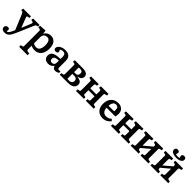

<svg xmlns="http://www.w3.org/2000/svg" viewBox="445 -2608 4699 4699"><g transform="rotate(45 2794.5 -259.0)"><path d="M111.8 229Q57.6 229 30.8 204.8Q3.9 180.7 3.9 147Q3.9 114.3 25.1 92.5Q46.4 70.8 79.1 70.8Q133.3 70.8 134.8 115.2Q134.8 134.8 128.9 168.9Q162.1 167 184.1 140.4Q206.1 113.8 232.9 53.2L256.8 -1L92.8 -396Q91.8 -397.9 90.3 -401.4Q79.6 -425.3 72.5 -433.3Q65.4 -441.4 46.9 -445.8L13.2 -454.1L22.9 -511.2H292V-457L244.1 -450.2Q224.1 -447.3 220 -436.3Q215.8 -425.3 225.1 -398.9L320.8 -151.9H326.2L423.8 -392.1Q433.1 -417 428.2 -429.4Q423.3 -441.9 401.9 -446.8L356.9 -457L367.2 -511.2H587.9V-456.1L550.8 -448.2Q533.7 -444.8 526.6 -436Q519.5 -427.2 506.8 -398.4Q505.9 -396.5 505.1 -395Q504.4 -393.6 503.9 -392.1L319.8 34.2Q298.3 84.5 280.3 116.5Q262.2 148.4 237.8 176Q213.4 203.6 182.6 216.3Q151.9 229 111.8 229Z M613.8 219.2V162.1L658.2 153.8Q674.8 150.9 680.9 141.4Q687 131.8 687 111.8V-383.8Q687 -417 680.9 -428.7Q674.8 -440.4 649.9 -443.8L604 -451.2L611.8 -506.8L781.2 -518.1L793 -511.2L799.8 -424.8H803.2Q863.8 -524.9 975.1 -524.9Q1065.9 -524.9 1118.9 -460Q1171.9 -395 1171.9 -273.9Q1171.9 -136.2 1108.6 -61Q1045.4 14.2 939 14.2Q860.4 14.2 811 -17.1V106.9Q811 130.9 818.6 140.6Q826.2 150.4 844.2 152.8L904.8 163.1V219.2ZM914.1 -64.9Q978.5 -64.9 1009.8 -116.5Q1041 -168 1041 -259.8Q1041 -348.6 1014.2 -392.3Q987.3 -436 929.2 -436Q906.7 -436 887.2 -429.7Q867.7 -423.3 849.9 -409.2Q832 -395 821.5 -367.9Q811 -340.8 811 -303.2V-98.1Q828.6 -83.5 857.2 -74.2Q885.7 -64.9 914.1 -64.9Z M1405.8 14.2Q1376 14.2 1350.1 6.1Q1324.2 -2 1303 -18.1Q1281.7 -34.2 1269.3 -61.8Q1256.8 -89.4 1256.8 -125Q1256.8 -252 1426.8 -276.9Q1491.2 -284.7 1540 -287.1V-359.9Q1540 -415 1518.8 -439Q1497.6 -462.9 1452.6 -462.9Q1399.4 -462.9 1366.7 -436Q1391.6 -392.6 1391.6 -379.9Q1391.6 -359.9 1375 -344.5Q1358.4 -329.1 1324.7 -329.1Q1292.5 -329.1 1276.6 -345.5Q1260.7 -361.8 1260.7 -389.2Q1260.7 -424.8 1289.8 -456.3Q1318.8 -487.8 1366.9 -506.3Q1415 -524.9 1468.8 -524.9Q1513.7 -524.9 1547.4 -515.9Q1581.1 -506.8 1608.4 -485.8Q1635.7 -464.8 1649.9 -426.8Q1664.1 -388.7 1664.1 -334V-108.9Q1664.1 -77.1 1682.9 -68.1Q1701.7 -59.1 1749 -71.8L1760.7 -26.9Q1739.3 -7.8 1710.7 3.2Q1682.1 14.2 1653.8 14.2Q1613.8 14.2 1588.9 -7.6Q1564 -29.3 1556.6 -67.9Q1504.9 14.2 1405.8 14.2ZM1455.1 -67.9Q1489.7 -67.9 1514.9 -89.8Q1540 -111.8 1540 -159.2V-228Q1497.1 -228 1459 -220.2Q1421.9 -213.9 1403.3 -192.4Q1384.8 -170.9 1384.8 -139.2Q1384.8 -104 1404.1 -85.9Q1423.3 -67.9 1455.1 -67.9Z M1799.8 0V-55.2L1849.6 -64Q1868.2 -66.9 1873.3 -76.4Q1878.4 -85.9 1878.4 -109.9V-409.2Q1878.4 -427.7 1873 -434.8Q1867.7 -441.9 1851.6 -445.8L1801.8 -457L1810.5 -511.2H2084.5Q2170.4 -511.2 2217.5 -481.9Q2264.6 -452.6 2264.6 -391.1Q2264.6 -346.2 2231.7 -314.2Q2198.7 -282.2 2134.8 -271L2136.7 -268.1Q2171.4 -265.6 2197.5 -259.3Q2223.6 -252.9 2246.6 -240Q2269.5 -227.1 2281.5 -203.9Q2293.5 -180.7 2293.5 -147.9Q2293.5 -81.5 2241.7 -40.8Q2189.9 0 2077.6 0ZM2002.4 -292H2051.8Q2096.7 -292 2116.7 -316.2Q2136.7 -340.3 2136.7 -378.9Q2136.7 -418.5 2115.2 -436.3Q2093.8 -454.1 2049.8 -454.1Q2030.8 -454.1 2002.4 -452.1ZM2066.4 -58.1Q2110.8 -58.1 2138.2 -81.1Q2165.5 -104 2165.5 -149.9Q2165.5 -185.1 2142.8 -208.5Q2120.1 -231.9 2073.7 -231.9H2002.4V-61Q2032.2 -58.1 2066.4 -58.1Z M2361.3 0V-55.2L2411.1 -64Q2429.7 -66.9 2434.8 -76.4Q2439.9 -85.9 2439.9 -109.9V-402.8Q2439.9 -425.3 2434.6 -433.6Q2429.2 -441.9 2413.1 -445.8L2363.3 -457L2372.1 -511.2H2636.2V-456.1L2592.3 -446.8Q2573.7 -443.4 2568.8 -434.1Q2564 -424.8 2564 -400.9V-293H2774.4V-402.8Q2774.4 -425.8 2768.8 -434.3Q2763.2 -442.9 2747.1 -445.8L2703.1 -457L2712.4 -511.2H2976.1V-456.1L2926.3 -446.8Q2907.7 -443.4 2902.3 -433.6Q2897 -423.8 2897 -400.9V-106Q2897 -85 2902.6 -76.9Q2908.2 -68.8 2924.3 -64.9L2975.1 -54.2V0H2701.2V-55.2L2745.1 -62Q2763.7 -65.4 2769 -75Q2774.4 -84.5 2774.4 -107.9V-228H2564V-105Q2564 -83 2569.1 -75Q2574.2 -66.9 2590.3 -63L2634.3 -54.2V0Z M3290.5 14.2Q3231.4 14.2 3184.8 -6.3Q3138.2 -26.9 3109.1 -62.3Q3080.1 -97.7 3064.9 -143.6Q3049.8 -189.5 3049.8 -242.2Q3049.8 -374 3120.1 -449.5Q3190.4 -524.9 3303.7 -524.9Q3391.6 -524.9 3444.6 -475.6Q3497.6 -426.3 3497.6 -338.9Q3497.6 -289.1 3483.9 -238.8H3180.7Q3182.1 -163.6 3219.7 -121.3Q3257.3 -79.1 3321.8 -79.1Q3397.5 -79.1 3463.9 -137.2L3503.9 -94.2Q3420.4 14.2 3290.5 14.2ZM3180.7 -307.1H3373.5Q3377 -330.1 3377 -356.9Q3377 -410.6 3355 -434.8Q3333 -459 3291.5 -459Q3268.6 -459 3250.5 -450.7Q3232.4 -442.4 3220.2 -428.5Q3208 -414.6 3199.5 -394.8Q3190.9 -375 3186.5 -353.5Q3182.1 -332 3180.7 -307.1Z M3570.8 0V-55.2L3620.6 -64Q3639.2 -66.9 3644.3 -76.4Q3649.4 -85.9 3649.4 -109.9V-402.8Q3649.4 -425.3 3644 -433.6Q3638.7 -441.9 3622.6 -445.8L3572.8 -457L3581.5 -511.2H3845.7V-456.1L3801.8 -446.8Q3783.2 -443.4 3778.3 -434.1Q3773.4 -424.8 3773.4 -400.9V-293H3983.9V-402.8Q3983.9 -425.8 3978.3 -434.3Q3972.7 -442.9 3956.5 -445.8L3912.6 -457L3921.9 -511.2H4185.5V-456.1L4135.7 -446.8Q4117.2 -443.4 4111.8 -433.6Q4106.4 -423.8 4106.4 -400.9V-106Q4106.4 -85 4112.1 -76.9Q4117.7 -68.8 4133.8 -64.9L4184.6 -54.2V0H3910.6V-55.2L3954.6 -62Q3973.1 -65.4 3978.5 -75Q3983.9 -84.5 3983.9 -107.9V-228H3773.4V-105Q3773.4 -83 3778.6 -75Q3783.7 -66.9 3799.8 -63L3843.8 -54.2V0Z M4255.4 0V-55.2L4305.2 -64Q4323.7 -66.9 4328.9 -76.4Q4334 -85.9 4334 -109.9V-409.2Q4334 -427.7 4328.6 -434.8Q4323.2 -441.9 4307.1 -445.8L4257.3 -457L4266.1 -511.2H4530.3V-456.1L4486.3 -446.8Q4467.8 -442.4 4462.9 -433.3Q4458 -424.3 4458 -400.9V-205.1L4668.5 -380.9V-409.2Q4668.5 -427.7 4662.8 -434.8Q4657.2 -441.9 4641.1 -445.8L4597.2 -457L4606.4 -511.2H4870.1V-456.1L4820.3 -446.8Q4801.8 -443.4 4796.4 -433.6Q4791 -423.8 4791 -400.9V-102.1Q4791 -83.5 4796.6 -76.2Q4802.2 -68.8 4818.4 -64.9L4868.2 -54.2V0H4595.2V-55.2L4639.2 -64Q4657.7 -68.4 4663.1 -77.4Q4668.5 -86.4 4668.5 -109.9V-299.8L4458 -124V-102.1Q4458 -83.5 4463.4 -76.2Q4468.8 -68.8 4484.4 -64.9L4528.3 -54.2V0Z M5251 -576.2Q5217.3 -576.2 5186.3 -582Q5155.3 -587.9 5128.4 -599.6Q5101.6 -611.3 5085.7 -632.1Q5069.8 -652.8 5069.8 -680.2Q5069.8 -708.5 5085.7 -727.8Q5101.6 -747.1 5134.8 -747.1Q5167.5 -747.1 5184.6 -733.6Q5201.7 -720.2 5201.7 -701.2Q5201.7 -689.9 5201.2 -684.6Q5200.7 -679.2 5196.5 -666Q5192.4 -652.8 5183.6 -637.2Q5207.5 -625 5250 -625Q5291.5 -625 5317.9 -637.2Q5309.1 -652.8 5304.9 -666Q5300.8 -679.2 5300.3 -684.6Q5299.8 -689.9 5299.8 -701.2Q5299.8 -720.2 5316.9 -733.6Q5334 -747.1 5366.7 -747.1Q5399.9 -747.1 5415.3 -727.8Q5430.7 -708.5 5430.7 -680.2Q5430.7 -647 5405 -622.8Q5379.4 -598.6 5339.4 -587.4Q5299.3 -576.2 5251 -576.2ZM4939.9 0V-55.2L4989.7 -64Q5008.3 -66.9 5013.4 -76.4Q5018.6 -85.9 5018.6 -109.9V-409.2Q5018.6 -427.7 5013.2 -434.8Q5007.8 -441.9 4991.7 -445.8L4941.9 -457L4950.7 -511.2H5214.8V-456.1L5170.9 -446.8Q5152.3 -442.4 5147.5 -433.3Q5142.6 -424.3 5142.6 -400.9V-205.1L5353 -380.9V-409.2Q5353 -427.7 5347.4 -434.8Q5341.8 -441.9 5325.7 -445.8L5281.7 -457L5291 -511.2H5554.7V-456.1L5504.9 -446.8Q5486.3 -443.4 5481 -433.6Q5475.6 -423.8 5475.6 -400.9V-102.1Q5475.6 -83.5 5481.2 -76.2Q5486.8 -68.8 5502.9 -64.9L5552.7 -54.2V0H5279.8V-55.2L5323.7 -64Q5342.3 -68.4 5347.7 -77.4Q5353 -86.4 5353 -109.9V-299.8L5142.6 -124V-102.1Q5142.6 -83.5 5147.9 -76.2Q5153.3 -68.8 5168.9 -64.9L5212.9 -54.2V0Z"/></g></svg>

Font: Literata Book SemiBold
Style: Regular
Weight: 600
Designer: Latin by Veronika Burian and Jose Scaglione. Greek by Irene Vlachou. Cyrillic by Vera Evstafieva
Foundry: TypeTogether
Version: Version 2.003;PS 002.003;hotconv 1.0.88;makeotf.lib2.5.64775